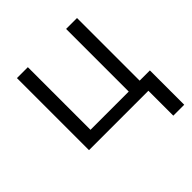

<svg xmlns="http://www.w3.org/2000/svg" viewBox="-191 -679 1008 1008"><g transform="rotate(-45 313.0 -175.0)"><path d="M608 185H527V0H86V-535H167V-70H451V-535H532V-70H608Z"/></g></svg>

Font: Stephens Clock
Style: Regular
Weight: 400
Designer: Peter Wiegel (catfonts.de) with slight modifications by DT1.org
Version: Version 0.9.1